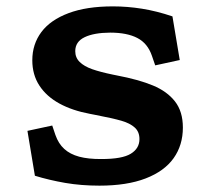

<svg xmlns="http://www.w3.org/2000/svg" viewBox="-20 -576 660 608"><path d="M90.5 -19.5 66.9 -161.6 145.4 -178.5 155.4 -148.8Q165 -121.2 183.5 -104.4Q201.9 -87.6 230.8 -79.8Q259.7 -72.1 300.9 -72.4Q366.9 -72.3 394.2 -89.2Q421.6 -106 421.6 -135.5Q421.6 -158.8 406.6 -172.2Q391.7 -185.8 364.2 -193.7Q336.8 -201.6 281.6 -212.2L264.7 -215.5Q208.8 -225.9 168.1 -248.2Q127.3 -270.5 104.8 -304.9Q82.3 -339.3 82.3 -385.2Q82.3 -436 111 -474.5Q139.8 -512.9 196.9 -534.3Q254.1 -555.8 337.2 -555.8Q383.4 -555.8 429.6 -548.4Q475.8 -541.1 526.1 -524.1L549.2 -385.9L471.5 -369L461 -399.5Q447.6 -438.7 415.1 -455.6Q382.6 -472.6 329.1 -472.7Q277.6 -472.4 248 -458.2Q218.3 -444 218.3 -414Q218.3 -393.4 232.5 -379.6Q246.7 -365.8 272 -356.9Q297.2 -348 338.3 -339.5L349.2 -337.3Q419.5 -324 464.3 -305.3Q509.2 -286.7 534.1 -254.8Q559.1 -222.9 559.1 -172.1Q559.1 -116.3 529.8 -75.1Q500.5 -33.9 441.3 -11Q382.1 11.9 294.8 11.9Q237.2 11.9 186.5 3.2Q135.8 -5.6 90.5 -19.5Z"/></svg>

Font: Monaspace Xenon Var
Style: Regular
Weight: 400
Designer: Riley Cran and the Lettermatic Team
Version: Version 1.000 (Monaspace Xenon Var)